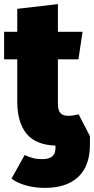

<svg xmlns="http://www.w3.org/2000/svg" viewBox="-22 -689 458 935"><path d="M416 -26V15Q416 119 359 172.5Q302 226 197 226Q147 226 104.5 214Q62 202 34 181L98 66Q120 76 139 81Q158 86 184 86Q248 86 248 33V20Q153 17 107.5 -37.5Q62 -92 62 -197V-400H-2V-534H62V-646L260 -669V-534H380L360 -400H260V-183Q260 -151 272.5 -138Q285 -125 310 -125Q332 -125 361 -132Z"/></svg>

Font: FiraGO Heavy
Style: Regular
Weight: 900
Designer: bBox Type
Foundry: bBox Type GmbH
Version: Version 1.001